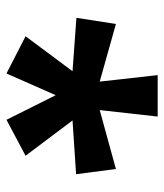

<svg xmlns="http://www.w3.org/2000/svg" viewBox="23 -914 507 593"><g transform="rotate(90 276.5 -617.5)"><path d="M340 -851 320 -672 502 -722 518 -599 352 -588 461 -443 350 -384 274 -536 207 -384 92 -443 200 -588 35 -600 54 -722 232 -672 212 -851Z"/></g></svg>

Font: Noto Sans Tamil UI
Style: Regular
Weight: 400
Designer: Jelle Bosma - Monotype Design Team
Foundry: Monotype Imaging Inc.
Version: Version 2.004